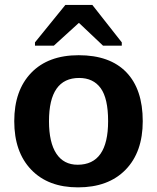

<svg xmlns="http://www.w3.org/2000/svg" viewBox="-20 -767 651 796"><path d="M571.8 -264.6Q571.8 -136.2 500.5 -63.2Q429.2 9.8 303.2 9.8Q179.7 9.8 109.4 -63.5Q39.1 -136.7 39.1 -264.6Q39.1 -392.1 109.4 -465.1Q179.7 -538.1 306.2 -538.1Q435.5 -538.1 503.7 -467.5Q571.8 -397 571.8 -264.6ZM428.2 -264.6Q428.2 -358.9 397.5 -401.4Q366.7 -443.8 308.1 -443.8Q183.1 -443.8 183.1 -264.6Q183.1 -176.3 213.6 -130.1Q244.1 -84 301.8 -84Q428.2 -84 428.2 -264.6ZM484.9 -591.3V-577.6H407.2L308.1 -671.4H306.2L203.1 -577.6H125V-591.3L251 -746.6H362.8Z"/></svg>

Font: Liberation Sans
Style: Bold
Weight: 700
Designer: Steve Matteson
Foundry: Ascender Corporation
Version: Version 2.1.5